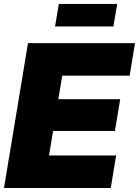

<svg xmlns="http://www.w3.org/2000/svg" viewBox="-20 -944 698 964"><path d="M0 0 120.6 -727.5H657.7L630.9 -564H292.5L272.9 -445.8H583.5L557.1 -286.6H246.6L226.1 -163.6H563L536.1 0ZM568.4 -924.3 549.3 -811H256.3L275.4 -924.3Z"/></svg>

Font: Inter 20pt Black
Style: Italic
Weight: 900
Italic angle: -9.3988°
Version: Version 4.001;git-66647c0bb